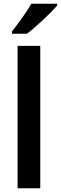

<svg xmlns="http://www.w3.org/2000/svg" viewBox="-20 -1005 325 1025"><path d="M195 0H74V-760H195ZM285 -985H147Q128 -951 97 -908Q66 -865 44 -837V-825H124Q160 -852 210.5 -899.5Q261 -947 285 -975Z"/></svg>

Font: Noto Sans Display Medium
Style: Regular
Weight: 500
Designer: Monotype Design Team
Foundry: Monotype Imaging Inc.
Version: Version 1.900